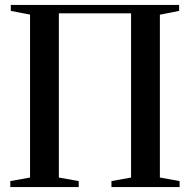

<svg xmlns="http://www.w3.org/2000/svg" viewBox="-20 -763 774 783"><path d="M24 -743H710.5V-718.5L632 -703V-39L712.5 -24.5V0H434.5V-24.5L514.5 -39V-708.5H220V-39L301 -24.5V0H22V-24.5L102.5 -39V-703.5L24 -718.5Z"/></svg>

Font: Merriweather 120pt Medium
Style: Regular
Weight: 500
Version: Version 2.100